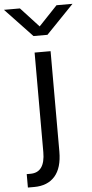

<svg xmlns="http://www.w3.org/2000/svg" viewBox="-126 -834 525 1098"><g transform="rotate(-5 137.0 -285.0)"><path d="M-59.6 -796.9H32.2L135.7 -684.6L242.2 -796.9H334L175.8 -632.8H95.7ZM-11.7 150.4H9.8Q93.8 150.4 93.8 33.2V-538.1H185.5V38.1Q185.5 131.8 143.6 179.7Q101.6 227.5 24.4 227.5H-11.7Z"/></g></svg>

Font: Gothic A1 Medium
Style: Regular
Weight: 500
Designer: HanYang I&C Co.,Ltd.
Foundry: HanYang I&C Co.,Ltd.
Version: Version 2.50